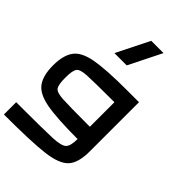

<svg xmlns="http://www.w3.org/2000/svg" viewBox="-316 -1129 1382 1382"><g transform="rotate(45 375.0 -437.5)"><path d="M500 -250V-500Q289.1 -500 222.7 -496.1Q156.2 -492.2 140.6 -468.8Q125 -445.3 125 -375Q125 -304.7 140.6 -281.2Q156.2 -257.8 222.7 -253.9Q289.1 -250 500 -250ZM0 0Q281.2 0 367.2 -3.9Q453.1 -7.8 476.6 -31.2Q500 -54.7 500 -125Q289.1 -125 183.6 -144.5Q78.1 -164.1 39.1 -218.8Q0 -273.4 0 -375Q0 -476.6 39.1 -531.2Q78.1 -585.9 183.6 -605.5Q289.1 -625 500 -625H625V-125Q625 -7.8 578.1 43Q531.2 93.8 406.2 109.4Q281.2 125 0 125ZM375 -750H250L375 -1000H500Z"/></g></svg>

Font: CraftyPE
Style: Regular
Weight: 400
Designer: Erek Butcher
Foundry: Haunted Coop
Version: Version 0.018;April 4, 2024;FontCreator 15.0.0.2962 64-bit